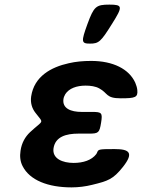

<svg xmlns="http://www.w3.org/2000/svg" viewBox="-20 -802 615 832"><path d="M320 -223H366C407 -223 411 -227 418 -270C425 -313 421 -317 380 -317H334C287 -317 249 -332 255 -373C256 -380 259 -387 263 -394C279 -419 312 -431 351 -431C372 -431 394 -428 410 -419C449 -398 438 -376 503 -376C567 -376 578 -380 575 -412C574 -423 570 -434 566 -444C539 -503 470 -538 375 -538C340 -538 308 -535 278 -528C201 -511 128 -471 115 -384C111 -356 119 -332 133 -314C171 -264 170 -285 110 -229C89 -209 74 -183 69 -149C65 -124 68 -101 78 -82C109 -21 188 10 290 10C320 10 351 6 379 -1C449 -18 470 -25 513 -79C561 -140 541 -156 477 -156C412 -156 407 -155 402 -144C401 -141 399 -137 397 -134C377 -108 341 -96 299 -96C252 -96 205 -114 212 -160C220 -210 267 -223 320 -223ZM359 -698C331 -621 332 -613 370 -613C408 -613 417 -621 465 -698C513 -774 512 -782 454 -782C396 -782 387 -774 359 -698Z"/></svg>

Font: Asimov Print
Style: AIt
Weight: 500
Designer: Google
Version: Version 2.000980: 2014